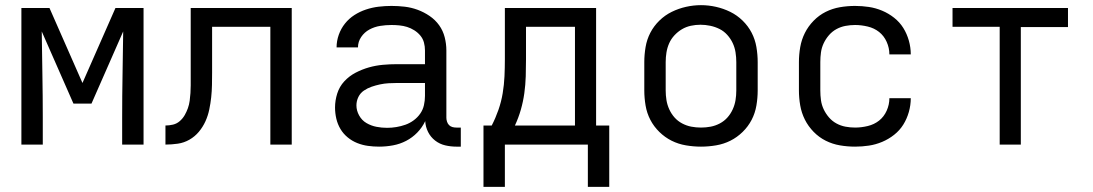

<svg xmlns="http://www.w3.org/2000/svg" viewBox="-20 -561 4240 745"><path d="M63 0V-530H172L300 -239L428 -530H537V0H454V-106Q454 -189 455.5 -272.5Q457 -356 458 -439L335 -159H265L142 -439Q143 -356 144.5 -272.5Q146 -189 146 -106V0Z M622 0V-74Q637 -74 651.5 -77.5Q666 -81 677.5 -91Q689 -101 696.5 -114Q704 -127 709 -141Q714 -155 716 -170Q718 -185 719 -200Q720 -215 720 -229.5Q720 -244 720 -259Q720 -262 720 -264Q720 -266 720 -268V-274Q720 -277 720 -279Q720 -281 720 -283V-530H1112V0H1029V-457H803V-282Q803 -281 803 -281Q803 -281 803 -281V-280Q803 -256 802.5 -231.5Q802 -207 799.5 -183.5Q797 -160 792 -136Q787 -112 777 -90Q767 -68 751.5 -49.5Q736 -31 715 -19Q694 -7 670 -3.5Q646 0 622 0Z M1451 8Q1429 8 1407.5 5Q1386 2 1366 -6Q1346 -14 1329 -28Q1312 -42 1301 -60.5Q1290 -79 1285 -100.5Q1280 -122 1280 -144Q1280 -171 1288.5 -198Q1297 -225 1316 -245.5Q1335 -266 1360 -279Q1385 -292 1411.5 -299.5Q1438 -307 1465.5 -309.5Q1493 -312 1521 -312H1629V-365Q1629 -381 1625 -396Q1621 -411 1611 -423Q1601 -435 1587.5 -443.5Q1574 -452 1559.5 -456.5Q1545 -461 1529.5 -462.5Q1514 -464 1499 -464Q1477 -464 1455 -460.5Q1433 -457 1413.5 -446.5Q1394 -436 1381.5 -417.5Q1369 -399 1369 -377Q1369 -377 1369 -377Q1369 -377 1369 -377H1286Q1286 -377 1286 -377Q1286 -377 1286 -377Q1286 -402 1294.5 -426Q1303 -450 1318.5 -469.5Q1334 -489 1355 -502.5Q1376 -516 1400 -524Q1424 -532 1449 -535Q1474 -538 1499 -538Q1525 -538 1550.5 -535Q1576 -532 1600.5 -523Q1625 -514 1647 -499Q1669 -484 1684 -463Q1699 -442 1705.5 -416.5Q1712 -391 1712 -365V-104Q1712 -97 1714.5 -89Q1717 -81 1722.5 -75.5Q1728 -70 1735.5 -68Q1743 -66 1751 -66H1768V8H1751Q1729 8 1707.5 3Q1686 -2 1668.5 -15.5Q1651 -29 1641 -49Q1631 -69 1630 -91Q1618 -66 1599 -46.5Q1580 -27 1556 -14.5Q1532 -2 1505 3Q1478 8 1451 8ZM1482 -65Q1500 -65 1518 -68Q1536 -71 1553 -77Q1570 -83 1585 -94Q1600 -105 1610.5 -120Q1621 -135 1625 -153Q1629 -171 1629 -189V-239H1521Q1504 -239 1487.5 -238Q1471 -237 1454.5 -233.5Q1438 -230 1422 -224.5Q1406 -219 1392 -209.5Q1378 -200 1370.5 -184.5Q1363 -169 1363 -152Q1363 -132 1373.5 -113Q1384 -94 1402 -83.5Q1420 -73 1440.5 -69Q1461 -65 1482 -65Z M1939 164H1856V-74H1888Q1903 -103 1914 -134.5Q1925 -166 1930.5 -199Q1936 -232 1937.5 -265Q1939 -298 1939 -331V-530H2293V-74H2344V164H2261V0H1939ZM1978 -74H2211V-457H2021V-331Q2021 -298 2020 -265Q2019 -232 2014.5 -199.5Q2010 -167 2001 -135.5Q1992 -104 1978 -74Z M2700 8Q2671 8 2641.5 3Q2612 -2 2586 -15Q2560 -28 2538.5 -49Q2517 -70 2503.5 -96Q2490 -122 2485 -151.5Q2480 -181 2480 -210V-320Q2480 -349 2485 -378.5Q2490 -408 2503.5 -434Q2517 -460 2538.5 -481Q2560 -502 2586.5 -515Q2613 -528 2642 -534.5Q2671 -541 2700 -541Q2729 -541 2758 -534.5Q2787 -528 2813.5 -515Q2840 -502 2861.5 -481Q2883 -460 2896.5 -434Q2910 -408 2915 -378.5Q2920 -349 2920 -320V-210Q2920 -181 2915 -151.5Q2910 -122 2896.5 -96Q2883 -70 2861.5 -49Q2840 -28 2814 -15Q2788 -2 2758.5 3Q2729 8 2700 8ZM2700 -66Q2719 -66 2737.5 -69.5Q2756 -73 2773 -82Q2790 -91 2802.5 -105Q2815 -119 2823 -136.5Q2831 -154 2834 -172.5Q2837 -191 2837 -210V-320Q2837 -339 2834 -358Q2831 -377 2823 -394Q2815 -411 2802 -425.5Q2789 -440 2772 -448.5Q2755 -457 2736 -461Q2717 -465 2698 -465Q2679 -465 2660.5 -461Q2642 -457 2626 -447.5Q2610 -438 2597 -424Q2584 -410 2576.5 -393Q2569 -376 2566 -357.5Q2563 -339 2563 -320V-210Q2563 -191 2566 -172.5Q2569 -154 2577 -136.5Q2585 -119 2597.5 -105Q2610 -91 2627 -82Q2644 -73 2662.5 -69.5Q2681 -66 2700 -66Z M3298 8Q3268 8 3239 3Q3210 -2 3184 -15Q3158 -28 3137 -49.5Q3116 -71 3103 -97Q3090 -123 3085 -152Q3080 -181 3080 -210V-320Q3080 -349 3085 -378Q3090 -407 3103 -433Q3116 -459 3137 -480.5Q3158 -502 3184 -515Q3210 -528 3239 -533Q3268 -538 3298 -538Q3325 -538 3351.5 -534Q3378 -530 3403 -519.5Q3428 -509 3449.5 -492Q3471 -475 3485 -452.5Q3499 -430 3506.5 -403.5Q3514 -377 3514 -350Q3514 -350 3514 -350Q3514 -350 3514 -350H3431Q3431 -350 3431 -350Q3431 -350 3431 -350Q3431 -375 3420.5 -398.5Q3410 -422 3391 -437Q3372 -452 3347 -458Q3322 -464 3298 -464Q3279 -464 3260.5 -460.5Q3242 -457 3225.5 -448Q3209 -439 3196.5 -424.5Q3184 -410 3176 -393Q3168 -376 3165.5 -357.5Q3163 -339 3163 -320V-210Q3163 -191 3165.5 -172.5Q3168 -154 3176 -137Q3184 -120 3196.5 -105.5Q3209 -91 3225.5 -82Q3242 -73 3260.5 -69.5Q3279 -66 3298 -66Q3322 -66 3347 -72Q3372 -78 3391 -93Q3410 -108 3420.5 -131.5Q3431 -155 3431 -180Q3431 -180 3431 -180Q3431 -180 3431 -180H3514Q3514 -180 3514 -180Q3514 -180 3514 -180Q3514 -153 3506.5 -126.5Q3499 -100 3485 -77.5Q3471 -55 3449.5 -38Q3428 -21 3403 -10.5Q3378 0 3351.5 4Q3325 8 3298 8Z M3859 0V-457H3676V-530H4124V-456H3941V0Z"/></svg>

Font: Iosevka Mono
Style: Regular
Weight: 400
Designer: Belleve Invis
Foundry: Belleve Invis
Version: Version 11.1.1